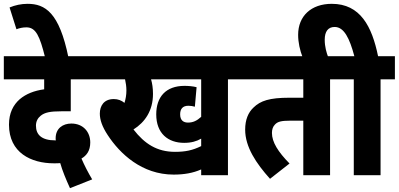

<svg xmlns="http://www.w3.org/2000/svg" viewBox="-20 -916 2085 1004"><path d="M346 68 462 22C441 -13 421 -52 406 -87C432 -102 452 -127 452 -171C452 -226 415 -270 353 -270C309 -270 271 -245 271 -193C271 -189 271 -186 272 -182C271 -182 270 -182 269 -182C197 -182 168 -212 168 -259C168 -282 178 -299 193 -311C214 -328 243 -334 300 -334H350V-501H491V-622H0V-501H211V-449C159 -442 116 -425 83 -397C49 -367 27 -325 27 -264C27 -117 143 -62 262 -62C273 -62 284 -62 295 -63C306 -24 325 22 346 68Z M216 -615H338C290 -851 216 -896 124 -896C91 -896 59 -889 30 -877L66 -763C81 -769 99 -773 118 -773C168 -773 188 -727 216 -615Z M1172 -501H1247V-622H478V-501H634C638 -483 641 -463 641 -443C641 -419 637 -398 631 -378C615 -391 597 -398 575 -398C523 -398 502 -362 502 -322C502 -290 514 -254 543 -210C607 -112 722 -3 888 -3C942 -3 989 -11 1032 -30V0H1172ZM963 -275C940 -275 922 -286 922 -318C922 -346 935 -363 965 -363C977 -363 989 -361 999 -358L1008 -460C990 -465 964 -467 945 -467C847 -467 797 -409 797 -318C797 -218 859 -169 943 -169C980 -169 1008 -177 1032 -191V-152C987 -130 950 -122 895 -122C801 -122 736 -164 678 -239C738 -277 780 -337 780 -425C780 -455 776 -480 770 -501H1032V-305C1010 -285 990 -275 963 -275Z M1706 -501H1780V-622H1234V-501H1566V-405H1493C1389 -405 1342 -389 1306 -354C1278 -328 1262 -290 1262 -238C1262 -148 1319 -62 1392 19L1494 -61C1434 -122 1402 -173 1402 -221C1402 -239 1407 -254 1418 -265C1432 -280 1451 -285 1498 -285H1566V0H1706Z M1563 -615H1697C1687 -641 1678 -672 1678 -708C1678 -752 1696 -775 1730 -775C1779 -775 1808 -716 1833 -622H1768V-501H1830V0H1970V-501H2045V-622H1957C1925 -778 1864 -896 1715 -896C1607 -896 1539 -832 1539 -734C1539 -695 1548 -653 1563 -615Z"/></svg>

Font: Noto Sans Devanagari UI Condensed ExtraBold
Style: Regular
Weight: 800
Width: 3
Designer: Jelle Bosma - Monotype Design Team
Foundry: Monotype Imaging Inc.
Version: Version 2.004